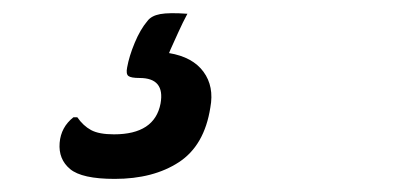

<svg xmlns="http://www.w3.org/2000/svg" viewBox="-20 -40 640 293"><path d="M266 -19Q259 -6 252 9.5Q245 25 240 36L238 41Q274 47 290.5 69.5Q307 92 301 124Q292 182 253 207.5Q214 233 155 233Q105 233 87 218Q69 203 71 178Q73 154 92 139H98Q107 152 119 158.5Q131 165 154 165Q216 165 225 118Q232 79 193 79Q180 79 176 76Q172 73 174 63Q177 46 185.5 25.5Q194 5 205 -8Q211 -16 224.5 -18.5Q238 -21 266 -19Z"/></svg>

Font: Recursive Mn Csl St
Style: Italic
Weight: 400
Italic angle: -15°
Monospace: yes
Version: Version 1.079;hotconv 1.0.112;makeotfexe 2.5.65598; ttfautoh